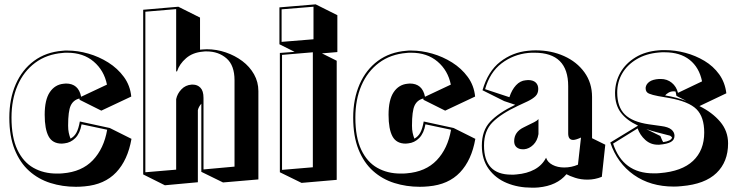

<svg xmlns="http://www.w3.org/2000/svg" viewBox="-20 -797 3399 885"><path d="M586 -157Q569 -59 515.5 -2.5Q462 54 370 62Q360 63 350 63.5Q340 64 330 64Q268 64 212.5 46.5Q157 29 114.5 -9Q72 -47 47.5 -108Q23 -169 23 -255Q23 -341 52.5 -408.5Q82 -476 137 -516.5Q192 -557 268 -563Q273 -564 279 -564Q285 -564 291 -564Q338 -564 387 -550Q436 -536 479 -509Q522 -482 551 -442.5Q580 -403 585 -352L447 -287L347 -337Q347 -339 346.5 -340.5Q346 -342 346 -343Q318 -336 306 -310.5Q294 -285 294 -218Q294 -199 297 -185Q300 -171 305 -158Q322 -167 332 -185Q342 -203 348 -237L486 -207ZM356 -224Q349 -183 327.5 -161Q306 -139 276 -136Q273 -136 270 -135.5Q267 -135 265 -135Q222 -135 204 -168.5Q186 -202 186 -268Q186 -337 209.5 -372Q233 -407 273 -411Q276 -411 279 -411.5Q282 -412 284 -412Q342 -412 354 -351L473 -407Q460 -472 412 -513Q364 -554 290 -554Q285 -554 279.5 -554Q274 -554 269 -553Q195 -547 142 -507.5Q89 -468 61 -403Q33 -338 33 -255Q33 -164 60 -107Q87 -50 134 -23.5Q181 3 241 3Q248 3 255 3Q262 3 269 2Q357 -5 408 -58.5Q459 -112 474 -199Z M908 -5V-319Q895 -304 892 -289V43L740 57L640 7V-752L802 -766L902 -716V-568Q905 -568 908 -568.5Q911 -569 914 -569Q919 -569 923.5 -569.5Q928 -570 933 -570Q978 -570 1020.5 -555.5Q1063 -541 1097 -515.5Q1131 -490 1151 -454.5Q1171 -419 1171 -377V30L1008 44ZM1061 -427Q1061 -496 1024 -528Q987 -560 933 -560Q929 -560 924.5 -560Q920 -560 915 -559Q868 -555 837.5 -528.5Q807 -502 796 -468H792V-755L650 -743V-3L792 -15V-340Q797 -365 816 -385Q835 -405 863 -407H869Q890 -407 904 -392.5Q918 -378 918 -346V-16L1061 -29Z M1270 -3V-553L1338 -558L1268 -593V-763L1435 -777L1535 -727V-557L1464 -551L1532 -517V32L1370 46ZM1278 -754V-604L1425 -616V-766ZM1280 -544V-14L1422 -26V-556Z M2171 -157Q2154 -59 2100.5 -2.5Q2047 54 1955 62Q1945 63 1935 63.5Q1925 64 1915 64Q1853 64 1797.5 46.5Q1742 29 1699.5 -9Q1657 -47 1632.5 -108Q1608 -169 1608 -255Q1608 -341 1637.5 -408.5Q1667 -476 1722 -516.5Q1777 -557 1853 -563Q1858 -564 1864 -564Q1870 -564 1876 -564Q1923 -564 1972 -550Q2021 -536 2064 -509Q2107 -482 2136 -442.5Q2165 -403 2170 -352L2032 -287L1932 -337Q1932 -339 1931.5 -340.5Q1931 -342 1931 -343Q1903 -336 1891 -310.5Q1879 -285 1879 -218Q1879 -199 1882 -185Q1885 -171 1890 -158Q1907 -167 1917 -185Q1927 -203 1933 -237L2071 -207ZM1941 -224Q1934 -183 1912.5 -161Q1891 -139 1861 -136Q1858 -136 1855 -135.5Q1852 -135 1850 -135Q1807 -135 1789 -168.5Q1771 -202 1771 -268Q1771 -337 1794.5 -372Q1818 -407 1858 -411Q1861 -411 1864 -411.5Q1867 -412 1869 -412Q1927 -412 1939 -351L2058 -407Q2045 -472 1997 -513Q1949 -554 1875 -554Q1870 -554 1864.5 -554Q1859 -554 1854 -553Q1780 -547 1727 -507.5Q1674 -468 1646 -403Q1618 -338 1618 -255Q1618 -164 1645 -107Q1672 -50 1719 -23.5Q1766 3 1826 3Q1833 3 1840 3Q1847 3 1854 2Q1942 -5 1993 -58.5Q2044 -112 2059 -199Z M2754 18Q2722 31 2688 31Q2657 31 2631 22.5Q2605 14 2591 6Q2547 59 2462 67Q2454 68 2446 68Q2438 68 2430 68Q2368 68 2316 46.5Q2264 25 2232.5 -18.5Q2201 -62 2201 -126Q2201 -195 2239.5 -236Q2278 -277 2355 -314L2304 -331L2204 -381Q2229 -468 2285.5 -512Q2342 -556 2414 -563Q2423 -564 2432 -564.5Q2441 -565 2449 -565Q2521 -565 2580 -538.5Q2639 -512 2674 -463.5Q2709 -415 2709 -350V-160L2770 -130ZM2658 -163Q2634 -152 2622 -152Q2599 -152 2599 -182V-400Q2599 -554 2444 -554Q2437 -554 2430 -554Q2423 -554 2415 -553Q2346 -546 2292 -505Q2238 -464 2216 -386L2328 -349Q2339 -383 2358.5 -404Q2378 -425 2403 -427Q2406 -427 2409 -427.5Q2412 -428 2414 -428Q2437 -428 2449 -417Q2461 -406 2461 -387Q2461 -366 2448 -353.5Q2435 -341 2412 -330L2367 -309Q2290 -273 2250.5 -233.5Q2211 -194 2211 -126Q2211 8 2337 8Q2343 8 2349 8Q2355 8 2361 7Q2409 3 2444 -16Q2479 -35 2497 -70Q2504 -49 2527 -37Q2550 -25 2581 -25Q2614 -25 2644 -38ZM2389 -109Q2372 -109 2361 -118.5Q2350 -128 2350 -146Q2350 -189 2394 -210L2414 -220Q2428 -227 2441.5 -233.5Q2455 -240 2462 -248V-179Q2457 -148 2438 -129.5Q2419 -111 2396 -109Z M3204 -308Q3263 -279 3299.5 -236Q3336 -193 3336 -136Q3336 -51 3282.5 0.5Q3229 52 3122 61Q3113 62 3104 62.5Q3095 63 3086 63Q2978 63 2901.5 9Q2825 -45 2793 -140L2921 -218Q2869 -242 2842 -277.5Q2815 -313 2815 -368V-371Q2816 -421 2840 -463Q2864 -505 2909 -532.5Q2954 -560 3016 -565Q3024 -566 3031.5 -566Q3039 -566 3046 -566Q3092 -566 3139 -553.5Q3186 -541 3227 -516.5Q3268 -492 3295 -454.5Q3322 -417 3328 -367ZM3012 -130Q2979 -130 2954.5 -152Q2930 -174 2919 -205L2806 -135Q2851 2 2992 2Q2999 2 3006.5 2Q3014 2 3021 1Q3123 -7 3174.5 -55.5Q3226 -104 3226 -186Q3226 -258 3190.5 -293.5Q3155 -329 3066 -345L3014 -354Q2987 -359 2971.5 -365.5Q2956 -372 2956 -390V-393Q2958 -409 2973 -420Q2988 -431 3018 -433H3026Q3055 -433 3076.5 -415.5Q3098 -398 3105 -369L3216 -422Q3203 -486 3159 -521Q3115 -556 3044 -556Q3037 -556 3030.5 -556Q3024 -556 3017 -555Q2958 -550 2914.5 -524Q2871 -498 2848 -458.5Q2825 -419 2825 -371Q2825 -304 2860 -269.5Q2895 -235 2971 -224L3028 -216Q3060 -212 3074.5 -200Q3089 -188 3089 -171Q3089 -152 3072 -142.5Q3055 -133 3019 -130ZM3094 -375Q3091 -376 3084 -376Q3071 -376 3060 -369Q3049 -362 3046 -357Q3072 -353 3096.5 -346.5Q3121 -340 3143 -332L3098 -355ZM3024 -170Q3027 -163 3030 -155.5Q3033 -148 3037 -142Q3073 -147 3078 -163Q3078 -163 3074.5 -167Q3071 -171 3067 -172Q3036 -180 3009 -187Q2982 -194 2959 -202Z"/></svg>

Font: Rampart One
Style: Regular
Weight: 400
Designer: Fontworks Inc.
Foundry: Fontworks Inc.
Version: Version 1.100